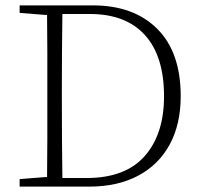

<svg xmlns="http://www.w3.org/2000/svg" viewBox="-20 -694 749 714"><path d="M210 -333Q210 -248 210.5 -174.5Q211 -101 212 -32H302Q446 -32 518 -113.5Q590 -195 590 -336Q590 -485 519 -563.5Q448 -642 314 -642H212Q211 -574 210.5 -503Q210 -432 210 -357ZM53 -646V-674H325Q477 -674 564.5 -587Q652 -500 652 -336Q652 -232 611 -156.5Q570 -81 493.5 -40.5Q417 0 312 0H53V-28L155 -36Q156 -104 156 -176.5Q156 -249 156 -333V-357Q156 -431 156 -500.5Q156 -570 155 -638Z"/></svg>

Font: Source Serif Pro Light
Style: Regular
Weight: 300
Designer: Frank Grießhammer
Foundry: Adobe Systems Incorporated
Version: Version 3.001;hotconv 1.0.111;makeotfexe 2.5.65597